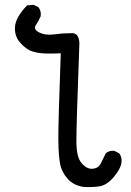

<svg xmlns="http://www.w3.org/2000/svg" viewBox="-20 -782 540 793"><path d="M325 -10Q284 -16 259.5 -43.5Q235 -71 228.5 -103.5Q222 -136 221 -200.5Q220 -265 231 -562Q199 -560 168 -561Q137 -562 112.5 -570Q88 -578 63.5 -605.5Q39 -633 42 -672Q45 -711 92 -760L119 -762L139 -752Q151 -736 148 -715Q140 -696 128 -678.5Q116 -661 142 -648Q168 -635 203.5 -640Q239 -645 274 -645Q305 -648 308 -605Q295 -258 295.5 -195Q296 -132 317.5 -107.5Q339 -83 362.5 -85Q386 -87 395.5 -105.5Q405 -124 417 -149Q431 -161 452 -159L472 -149Q486 -131 481 -106Q475 -79 447 -47.5Q419 -16 388.5 -12Q358 -8 325 -10Z"/></svg>

Font: NaniFont Regular
Style: Regular
Weight: 400
Designer: Nanigashitei
Version: Version 1.036